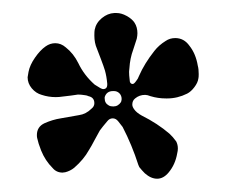

<svg xmlns="http://www.w3.org/2000/svg" viewBox="-20 -720 345 292"><path d="M164.1 -564.9Q165 -567.9 165 -569.3Q165 -574.7 161.6 -578.1Q158.2 -581.5 153.3 -581.5H152.3H151.9Q142.1 -581.5 139.2 -572.3V-570.3Q139.2 -563 145.5 -559.6Q147.9 -558.1 152.3 -558.1Q159.7 -558.1 164.1 -564.9ZM280.8 -620.1Q282.2 -615.2 282.2 -607.4Q282.2 -602.5 281.7 -600.6Q280.8 -594.2 275.6 -587.4Q270.5 -580.6 264.6 -577.6Q250 -570.3 234.4 -570.3H232.4Q220.2 -570.3 209 -573.7Q204.1 -575.7 200.7 -575.7Q191.9 -575.7 185.5 -570.3Q181.2 -566.9 181.2 -561Q181.2 -557.6 184.1 -553.7Q187.5 -548.8 195.3 -544.4Q219.7 -532.2 237.8 -516.6Q242.7 -512.2 248 -504.9Q250.5 -500 250.5 -494.1Q250.5 -490.7 249.5 -486.8Q246.6 -469.7 236.3 -457.5Q228.5 -448.2 219 -448.2Q209.5 -448.2 200.2 -456.5Q195.8 -460.9 191.9 -465.8Q190.4 -468.8 190.4 -469.2Q180.7 -499.5 166.5 -526.9Q166 -527.3 159.7 -535.6Q156.2 -540 151.4 -540Q146.5 -540 143.1 -535.6Q135.7 -526.9 131.8 -521.5Q129.4 -517.6 124 -507.3Q118.7 -497.1 115.2 -491.7Q107.4 -477.5 92.8 -464.8Q86.9 -460 79.1 -458Q78.6 -458 77.1 -457.8Q75.7 -457.5 75.2 -457.5Q65.9 -457.5 60.1 -464.4Q48.8 -475.6 42.5 -491.2Q38.1 -502.4 36.6 -509.8Q36.1 -511.2 36.1 -514.6Q36.1 -527.3 47.9 -532.7Q60.1 -538.1 72.3 -540Q92.3 -543.5 100.1 -544.9Q110.8 -546.4 119.1 -554.7Q123.5 -558.1 123.5 -563Q123.5 -571.8 114.7 -573.7Q113.8 -574.2 112.1 -574.7Q110.4 -575.2 109.4 -575.2Q103.5 -576.2 98.6 -576.2Q89.4 -574.7 75.7 -573.2Q69.8 -572.3 64.9 -572.3Q53.7 -572.3 43.5 -575.7Q34.7 -578.1 28.3 -585.7Q22 -593.3 22 -602.5Q22 -603.5 23.4 -610.8Q25.4 -621.1 33.2 -632.3Q41 -643.6 49.3 -649.4Q56.2 -654.3 64 -654.3Q72.8 -654.3 80.1 -647.9Q91.8 -638.7 99.1 -624Q107.9 -605.5 124 -591.3Q124.5 -590.8 132.8 -585.9Q135.7 -584.5 136.7 -584.5Q143.1 -584.5 143.1 -591.3V-592.8Q142.1 -604 139.6 -612.8Q137.7 -619.1 133.3 -630.6Q128.9 -642.1 127.4 -646Q123.5 -654.8 123.5 -666Q123.5 -672.4 124 -674.8Q126 -685.1 134.8 -692.4Q143.6 -699.7 153.8 -700.2H157.2Q164.6 -700.2 172.6 -695.8Q180.7 -691.4 184.6 -685.5Q189 -678.7 189 -669.4Q189 -666 188 -661.1Q183.6 -647.5 182.6 -644.5Q177.7 -631.3 176.8 -616.2Q176.8 -615.2 176.5 -613.3Q176.3 -611.3 176.3 -610.8Q176.3 -605.5 177.2 -598.6Q177.2 -592.8 181.2 -592.3Q183.6 -591.8 187 -596.7Q189.9 -600.1 191.4 -604.5Q199.7 -623.5 214.8 -642.6Q221.7 -651.4 231.9 -657.7Q238.3 -662.1 246.6 -662.1Q259.8 -662.1 268.1 -650.4Q277.8 -638.2 280.8 -620.1Z"/></svg>

Font: Some Time Later
Style: Regular
Weight: 400
Version: Version 003.300